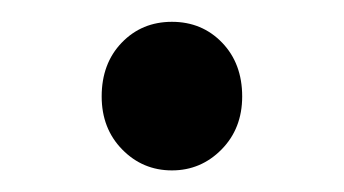

<svg xmlns="http://www.w3.org/2000/svg" viewBox="-20 -143 315 176"><path d="M73.2 -54.6Q73.2 -84.8 91.6 -103.9Q110 -123 137.6 -123Q165.2 -123 183.6 -103.9Q202 -84.8 202 -54.6Q202 -25.2 183.1 -6Q164.2 13.2 137.6 13.2Q110.8 13.2 92 -6Q73.2 -25.2 73.2 -54.6Z"/></svg>

Font: 寒蝉端黑体 Light
Style: Regular
Weight: 300
Designer: ChillDuanSans {Warren2060}; 
Source Han Sans {Ryoko NISHIZUKA 西塚涼子 (kana, bopomofo & ideographs); Paul D. Hunt (Latin, G
Foundry: ChillType&Adobe
Version: Version 1.300;Glyphs 3.3 (3306)